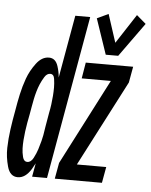

<svg xmlns="http://www.w3.org/2000/svg" viewBox="-75 -807 677 860"><g transform="rotate(5 263.5 -377.0)"><path d="M37 8Q2 8 -10 -35Q-22 -78 -21 -119Q-20 -160 -14 -203Q-8 -246 0 -288Q6 -325 14 -362Q22 -399 35 -435Q48 -471 73 -504.5Q98 -538 130 -538Q160 -538 171 -503Q179 -478 181 -453L231 -735H298L168 0H101L112 -61Q105 -48 97 -34Q71 8 37 8ZM203 0 216 -72 415 -458H284L296 -530H509L496 -458L296 -72H428L415 0ZM74 -64Q90 -64 101 -85Q112 -106 118 -125Q124 -144 129 -163Q132 -176 135 -190L141 -228L152 -292Q156 -311 158.5 -330Q161 -349 162.5 -368.5Q164 -388 164 -406Q164 -424 161 -445Q158 -466 142 -466Q127 -466 116.5 -449Q106 -432 99 -415.5Q92 -399 87 -381.5Q82 -364 78.5 -347Q75 -330 72 -312.5Q69 -295 66 -278Q62 -258 58.5 -238.5Q55 -219 52.5 -199.5Q50 -180 48.5 -160.5Q47 -141 47.5 -122.5Q48 -104 53 -84Q58 -64 74 -64ZM382 -573 328 -732 379 -756 420 -630 506 -762 548 -726 438 -573Z"/></g></svg>

Font: Iosevka SS08
Style: Italic
Weight: 400
Italic angle: -10°
Monospace: yes
Designer: Belleve Invis
Foundry: Belleve Invis
Version: 2.1.0; ttfautohint (v1.8.2)